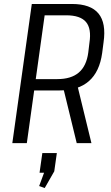

<svg xmlns="http://www.w3.org/2000/svg" viewBox="-20 -720 558 966"><path d="M140 -700H342Q436 -700 475.5 -652Q515 -604 501 -507L494 -453Q481 -359 427.5 -312Q374 -265 281 -265H148L156 -322H268Q338 -322 376.5 -355Q415 -388 424 -455L430 -505Q441 -576 412.5 -609.5Q384 -643 313 -643H188L208 -667L115 0H42ZM297 -283H371L440 0H366ZM266 50 253 142 205 226 177 216 221 97 247 149H179L193 50Z"/></svg>

Font: Pathway Extreme SemiCondensed Light
Style: Italic
Weight: 300
Width: 4
Italic angle: -8°
Version: Version 1.001;gftools[0.9.26]